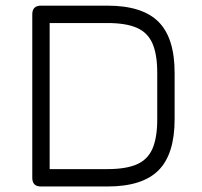

<svg xmlns="http://www.w3.org/2000/svg" viewBox="-20 -676 733 696"><path d="M128.5 0Q97 0 97 -31.5V-624Q97 -655.5 128.5 -655.5H369.5Q496 -655.5 554.5 -597Q613 -538.5 613 -412V-243.5Q613 -117.5 554.8 -58.8Q496.5 0 369.5 0ZM160 -63H369.5Q436.5 -63 476 -80.2Q515.5 -97.5 532.8 -137.2Q550 -177 550 -243.5V-412Q550 -478.5 532.8 -518.2Q515.5 -558 476 -575.2Q436.5 -592.5 369.5 -592.5H160Z"/></svg>

Font: Jura Light Medium
Style: Regular
Weight: 500
Version: Version 5.106